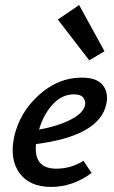

<svg xmlns="http://www.w3.org/2000/svg" viewBox="-20 -731 451 757"><path d="M392 -529 332 -493 208 -654 292 -711ZM302 -425Q362 -425 385.5 -395Q409 -365 399 -320Q372 -195 122 -163Q112 -66 202 -66Q260 -66 309 -97L341 -49Q267 6 181 6Q97 6 57 -48.5Q17 -103 36 -192Q57 -287 133 -356Q209 -425 302 -425ZM315 -315Q319 -330 309.5 -344.5Q300 -359 271 -359Q224 -359 187.5 -319Q151 -279 134 -220Q210 -234 259 -259.5Q308 -285 315 -315Z"/></svg>

Font: EauTestInfant Semibold
Style: Italic
Weight: 600
Italic angle: -12°
Designer: Christian Thalmann (Catharsis Fonts)
Version: Version 0.001;PS 000.001;hotconv 1.0.88;makeotf.lib2.5.64775